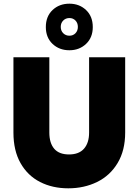

<svg xmlns="http://www.w3.org/2000/svg" viewBox="-20 -1016 752 1043"><path d="M248 -705V-296Q248 -239 274.5 -208Q301 -177 355 -177Q409 -177 436.5 -208.5Q464 -240 464 -296V-705H660V-296Q660 -199 619 -130.5Q578 -62 507.5 -27.5Q437 7 351 7Q265 7 197.5 -27.5Q130 -62 91.5 -130Q53 -198 53 -296V-705ZM484 -869Q484 -812 447.5 -777.5Q411 -743 357 -743Q302 -743 265.5 -777.5Q229 -812 229 -869Q229 -927 265.5 -961.5Q302 -996 357 -996Q411 -996 447.5 -961.5Q484 -927 484 -869ZM403 -870Q403 -891 390 -904.5Q377 -918 357 -918Q337 -918 323.5 -904.5Q310 -891 310 -870Q310 -849 323.5 -835.5Q337 -822 357 -822Q377 -822 390 -835.5Q403 -849 403 -870Z"/></svg>

Font: Fz Poppins ExtBd
Style: Regular
Weight: 800
Designer: Ninad Kale (Devanagari), Jonny Pinhorn (Latin)
Foundry: Indian Type Foundry
Version: Vit hóa bi Vntype.Com & FontZin.Com